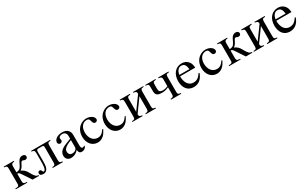

<svg xmlns="http://www.w3.org/2000/svg" viewBox="245 -1910 5327 3370"><g transform="rotate(-30 2908.5 -225.0)"><path d="M495 0V-15C472 -17 454 -23 442 -34C430 -45 404 -77 384 -116C343 -196 308 -219 261 -240V-242C334 -290 330 -379 375 -379C389 -379 407 -364 429 -364C455 -364 475 -382 475 -408C475 -433 453 -456 414 -456C374 -456 345 -434 323 -392C300 -348 277 -288 248 -270C230 -259 207 -253 182 -253V-379C182 -415 194 -431 244 -436V-450H37V-436C84 -431 98 -426 98 -377V-67C98 -33 90 -20 51 -17L23 -15V0H257V-15L234 -16C194 -18 182 -32 182 -67V-225C215 -220 219 -216 254 -164L363 0Z M979 -450H592V-435C641 -430 653 -420 653 -366V-199C653 -128 650 -24 604 -24C584 -24 587 -78 549 -78C534 -78 511 -67 511 -40C511 0 541 10 581 10C683 10 686 -110 686 -179V-377C686 -412 698 -422 723 -422H793C827 -422 833 -417 833 -379V-74C833 -30 821 -19 771 -15V0H978V-15C929 -20 917 -25 917 -79V-366C917 -425 928 -431 979 -435Z M1448 -66C1431 -52 1421 -47 1405 -47C1387 -47 1374 -67 1374 -113V-304C1374 -365 1366 -386 1342 -415C1318 -444 1280 -460 1224 -460C1179 -460 1137 -448 1109 -430C1074 -408 1058 -376 1058 -350C1058 -323 1080 -304 1101 -304C1127 -304 1147 -326 1147 -345C1147 -366 1141 -369 1141 -387C1141 -414 1171 -433 1211 -433C1256 -433 1293 -408 1293 -346V-292C1180 -250 1139 -231 1109 -211C1070 -185 1039 -146 1039 -94C1039 -28 1082 10 1144 10C1187 10 1240 -3 1293 -63H1294C1299 -10 1321 10 1358 10C1392 10 1418 0 1448 -38ZM1293 -130C1293 -101 1287 -84 1258 -64C1241 -53 1216 -48 1196 -48C1157 -48 1127 -72 1127 -125C1127 -156 1137 -172 1161 -194C1186 -217 1231 -242 1293 -264Z M1866 -156C1818 -86 1782 -62 1725 -62C1633 -62 1570 -142 1570 -257C1570 -361 1625 -432 1706 -432C1742 -432 1755 -420 1765 -383L1771 -361C1779 -332 1797 -315 1819 -315C1845 -315 1866 -334 1866 -357C1866 -413 1796 -460 1712 -460C1665 -460 1617 -442 1577 -409C1523 -364 1493 -295 1493 -212C1493 -83 1572 10 1683 10C1726 10 1764 -4 1798 -32C1828 -56 1848 -85 1880 -147Z M2322 -156C2274 -86 2238 -62 2181 -62C2089 -62 2026 -142 2026 -257C2026 -361 2081 -432 2162 -432C2198 -432 2211 -420 2221 -383L2227 -361C2235 -332 2253 -315 2275 -315C2301 -315 2322 -334 2322 -357C2322 -413 2252 -460 2168 -460C2121 -460 2073 -442 2033 -409C1979 -364 1949 -295 1949 -212C1949 -83 2028 10 2139 10C2182 10 2220 -4 2254 -32C2284 -56 2304 -85 2336 -147Z M2866 -450H2658V-435C2709 -431 2720 -420 2720 -378L2533 -121V-377C2533 -419 2541 -430 2595 -435V-450H2388V-435C2437 -430 2449 -420 2449 -366V-79C2449 -21 2438 -19 2387 -15V0H2595V-15C2544 -19 2533 -32 2533 -72L2720 -330V-74C2720 -30 2708 -19 2658 -15V0H2865V-15C2816 -20 2804 -25 2804 -79V-366C2804 -425 2815 -431 2866 -435Z M3378 -450H3167V-435C3218 -431 3232 -417 3232 -379V-237C3216 -231 3183 -213 3135 -213C3069 -213 3052 -234 3052 -294V-372C3052 -426 3066 -431 3115 -435V-450H2907V-435C2956 -430 2968 -429 2968 -372V-288C2968 -195 3025 -183 3102 -183C3165 -183 3205 -204 3232 -215V-77C3232 -31 3220 -19 3170 -15V0H3377V-15C3328 -20 3316 -25 3316 -77V-372C3316 -426 3327 -431 3378 -435Z M3822 -164C3773 -90 3731 -62 3664 -62C3552 -62 3511 -170 3511 -275H3819C3815 -329 3805 -363 3785 -391C3753 -436 3708 -460 3646 -460C3520 -460 3439 -358 3439 -217C3439 -79 3511 10 3629 10C3729 10 3799 -48 3838 -157ZM3513 -303C3524 -378 3563 -427 3619 -427C3685 -427 3706 -384 3717 -303Z M4281 -156C4233 -86 4197 -62 4140 -62C4048 -62 3985 -142 3985 -257C3985 -361 4040 -432 4121 -432C4157 -432 4170 -420 4180 -383L4186 -361C4194 -332 4212 -315 4234 -315C4260 -315 4281 -334 4281 -357C4281 -413 4211 -460 4127 -460C4080 -460 4032 -442 3992 -409C3938 -364 3908 -295 3908 -212C3908 -83 3987 10 4098 10C4141 10 4179 -4 4213 -32C4243 -56 4263 -85 4295 -147Z M4818 0V-15C4795 -17 4777 -23 4765 -34C4753 -45 4727 -77 4707 -116C4666 -196 4631 -219 4584 -240V-242C4657 -290 4653 -379 4698 -379C4712 -379 4730 -364 4752 -364C4778 -364 4798 -382 4798 -408C4798 -433 4776 -456 4737 -456C4697 -456 4668 -434 4646 -392C4623 -348 4600 -288 4571 -270C4553 -259 4530 -253 4505 -253V-379C4505 -415 4517 -431 4567 -436V-450H4360V-436C4407 -431 4421 -426 4421 -377V-67C4421 -33 4413 -20 4374 -17L4346 -15V0H4580V-15L4557 -16C4517 -18 4505 -32 4505 -67V-225C4538 -220 4542 -216 4577 -164L4686 0Z M5328 -450H5120V-435C5171 -431 5182 -420 5182 -378L4995 -121V-377C4995 -419 5003 -430 5057 -435V-450H4850V-435C4899 -430 4911 -420 4911 -366V-79C4911 -21 4900 -19 4849 -15V0H5057V-15C5006 -19 4995 -32 4995 -72L5182 -330V-74C5182 -30 5170 -19 5120 -15V0H5327V-15C5278 -20 5266 -25 5266 -79V-366C5266 -425 5277 -431 5328 -435Z M5772 -164C5723 -90 5681 -62 5614 -62C5502 -62 5461 -170 5461 -275H5769C5765 -329 5755 -363 5735 -391C5703 -436 5658 -460 5596 -460C5470 -460 5389 -358 5389 -217C5389 -79 5461 10 5579 10C5679 10 5749 -48 5788 -157ZM5463 -303C5474 -378 5513 -427 5569 -427C5635 -427 5656 -384 5667 -303Z"/></g></svg>

Font: STIX Math
Style: Regular
Weight: 400
Designer: MicroPress Inc., with final additions and corrections provided by Coen Hoffman, Elsevier (retired)
Version: Version 1.1.0